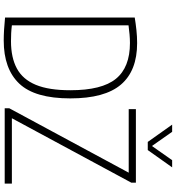

<svg xmlns="http://www.w3.org/2000/svg" viewBox="26 -1010 990 1083"><g transform="rotate(90 521.5 -469.0)"><path d="M209 5.5Q154 5.5 79.5 -2V-733.5Q113 -739 150 -743Q187 -747 223.5 -747Q379.5 -747 457.5 -655.8Q535.5 -564.5 535.5 -370Q535.5 -170 452.2 -82.2Q369 5.5 209 5.5ZM213 -35.5Q305.5 -35.5 367 -68.8Q428.5 -102 459 -175.5Q489.5 -249 489.5 -370Q489.5 -548 425 -627.2Q360.5 -706.5 223 -706.5Q200 -706.5 174.2 -704.2Q148.5 -702 123.5 -698.5V-40.5Q148 -37.5 169.2 -36.5Q190.5 -35.5 213 -35.5ZM591 0V-25.5L954.5 -699.5H596V-740H1011V-714.5L647.5 -40.5H1016V0ZM781 -807 683.5 -944.5H724L804 -830.5L884 -944.5H924.5L827 -807Z"/></g></svg>

Font: Encode Sans Condensed Condensed ExtraLight
Style: Regular
Weight: 200
Width: 3
Designer: Multiple Designers
Foundry: Impallari Type
Version: Version 3.000; ttfautohint (v1.8.3) -l 8 -r 50 -G 200 -x 14 